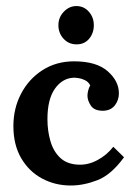

<svg xmlns="http://www.w3.org/2000/svg" viewBox="-20 -585 429 618"><path d="M207.9 12.1Q157.3 12.1 115.3 -10.5Q73.3 -33 48.2 -75.9Q23.1 -118.8 23.1 -179.3Q23.1 -236.2 47.9 -283.5Q72.6 -330.8 116.8 -359.2Q161 -387.6 218.6 -387.6Q290.1 -387.6 326.4 -355.9Q362.7 -324.2 362.7 -284.6Q362.7 -262.6 349.7 -245.9Q336.6 -229.2 312.4 -228.5Q283.8 -228.1 272.6 -244.8Q261.5 -261.5 261.5 -277.2Q261.5 -283.8 263.7 -293Q265.9 -302.2 270.3 -310.2Q264.8 -321.2 254.3 -326.5Q243.9 -331.9 233.2 -333.5Q222.6 -335.2 215.6 -334.8Q179.7 -332.6 156.2 -298.7Q132.7 -264.8 132.7 -201.3Q132.7 -163.9 142.3 -130.9Q151.8 -97.9 173.6 -77.2Q195.5 -56.5 232.1 -55Q263.7 -53.5 293.7 -69.7Q323.8 -85.8 344.7 -112.6L379.2 -78.8Q338.1 -22.4 293.7 -5.1Q249.4 12.1 207.9 12.1ZM226.6 -442.2Q201 -442.2 184.5 -460.4Q168 -478.5 168 -503.9Q168 -529.2 185.4 -547.3Q202.8 -565.5 225.9 -565.5Q250.1 -565.5 266 -547.3Q282 -529.2 282 -503.9Q282 -478.5 267 -460.4Q251.9 -442.2 226.6 -442.2Z"/></svg>

Font: Parastoo
Style: Regular
Weight: 400
Foundry: Saber Rastikerdar (saber.rastikerdar@gmail.com)
Version: Version 3.000